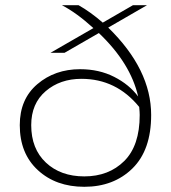

<svg xmlns="http://www.w3.org/2000/svg" viewBox="-20 -708 658 738"><path d="M288 -442Q361 -442 419 -412.5Q477 -383 511 -337Q482 -465 360 -581L228 -505H174L339 -600Q274 -659 218 -688H282Q328 -662 375 -621L491 -688H545L396 -602Q561 -441 561 -266Q561 -131 489 -60.5Q417 10 304 10Q195 10 125.5 -54Q56 -118 56 -227Q56 -327 123.5 -384.5Q191 -442 288 -442ZM304 -30Q398 -30 457.5 -89Q517 -148 517 -266Q517 -277 515 -297Q427 -405 293 -405Q211 -405 155.5 -357.5Q100 -310 100 -227Q100 -136 156.5 -83Q213 -30 304 -30Z"/></svg>

Font: Roundo Light
Style: Regular
Weight: 300
Designer: Namrata Goyal (Gurmukhi), Shiva Nallaperumal (Latin)
Foundry: Indian Type Foundry
Version: Version 1.000;PS 1.0;hotconv 1.0.88;makeotf.lib2.5.647800